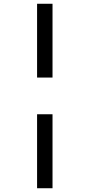

<svg xmlns="http://www.w3.org/2000/svg" viewBox="-20 -890 476 1020"><path d="M259 -870H177V-478H259ZM259 -283H177V110H259Z"/></svg>

Font: Glow Sans SC Normal Book
Style: Regular
Weight: 500
Designer: Ryoko NISHIZUKA (kana, bopomofo & ideographs); Paul D. Hunt (Latin, Greek & Cyrillic); Sandoll Communications, Soo-young
Version: Version 0.93